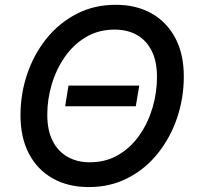

<svg xmlns="http://www.w3.org/2000/svg" viewBox="-20 -757 807 787"><path d="M550.8 -406.2 536.6 -321.3H247.1L260.7 -406.2ZM343.8 9.8Q259.8 9.8 196.8 -25.4Q133.8 -60.5 98.9 -126.5Q64 -192.4 64 -284.7Q64 -372.1 91.3 -453.1Q118.7 -534.2 169.9 -598.1Q221.2 -662.1 293.2 -699.7Q365.2 -737.3 454.6 -737.3Q538.6 -737.3 601.1 -702.1Q663.6 -667 698.5 -601.3Q733.4 -535.6 733.4 -443.4Q733.4 -355.5 706.1 -274.4Q678.7 -193.4 627.7 -129.2Q576.7 -64.9 504.6 -27.6Q432.6 9.8 343.8 9.8ZM347.7 -91.8Q413.6 -91.8 464.8 -121.8Q516.1 -151.9 551.5 -202.6Q586.9 -253.4 605.2 -315.4Q623.5 -377.4 623.5 -441.4Q623.5 -505.4 601.8 -548.6Q580.1 -591.8 541 -613.8Q502 -635.7 450.2 -635.7Q384.8 -635.7 333.5 -605.7Q282.2 -575.7 246.6 -524.9Q210.9 -474.1 192.4 -412.4Q173.8 -350.6 173.8 -286.6Q173.8 -222.7 195.8 -179.4Q217.8 -136.2 257.1 -114Q296.4 -91.8 347.7 -91.8Z"/></svg>

Font: Inter Medium
Style: Italic
Weight: 500
Italic angle: -9.3988°
Designer: Rasmus Andersson
Foundry: rsms
Version: Version 4.001;git-66647c0bb